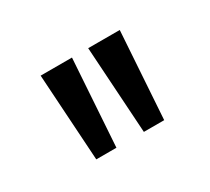

<svg xmlns="http://www.w3.org/2000/svg" viewBox="-55 -867 389 355"><g transform="rotate(-30 139.5 -689.0)"><path d="M156.7 -781.7H224.1L211.9 -596.2H168.5ZM55.2 -781.7H122.1L109.9 -596.2H66.9Z"/></g></svg>

Font: Spartan MB
Style: Regular
Weight: 400
Designer: Matt Bailey, Mirko Velimirovic
Foundry: Matt Bailey
Version: Version 1.005